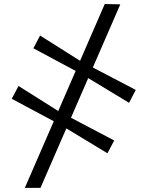

<svg xmlns="http://www.w3.org/2000/svg" viewBox="-20 -766 716 932"><path d="M100.5 146 488.5 -746.5 564 -745 176.5 146ZM501.5 -22 297.5 -145.5 246.5 -174.5 37 -286.5 70 -348.5 270 -222.5 316 -199 534.5 -84ZM606.5 -267 402 -390.5 351.5 -419.5 142 -531.5 174.5 -593.5 374 -467.5 420 -444 639 -329.5Z"/></svg>

Font: Merriweather 24pt Light
Style: Regular
Weight: 300
Designer: Eben Sorkin
Foundry: Eben Sorkin
Version: Version 2.100